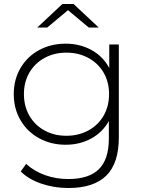

<svg xmlns="http://www.w3.org/2000/svg" viewBox="-20 -745 722 963"><path d="M576 -522V-56Q576 74 513 136Q450 198 323 198Q251 198 187 176Q123 154 84 115L111 77Q150 113 205 133Q260 153 322 153Q426 153 476 103.5Q526 54 526 -50V-138Q494 -81 437 -50Q380 -19 309 -19Q236 -19 176.5 -51.5Q117 -84 83 -142Q49 -200 49 -273Q49 -346 83 -404Q117 -462 176.5 -494Q236 -526 309 -526Q381 -526 439 -494Q497 -462 528 -404V-522ZM527 -273Q527 -334 499.5 -381Q472 -428 423 -454.5Q374 -481 313 -481Q252 -481 203.5 -454.5Q155 -428 127.5 -381Q100 -334 100 -273Q100 -212 127.5 -164.5Q155 -117 203.5 -90.5Q252 -64 313 -64Q374 -64 423 -90.5Q472 -117 499.5 -164.5Q527 -212 527 -273ZM425 -607 321 -694 217 -607H167L293 -725H349L475 -607Z"/></svg>

Font: Montserrat Atlas Light
Style: Regular
Weight: 300
Designer: Julieta Ulanovsky
Foundry: Julieta Ulanovsky
Version: Version 7.200